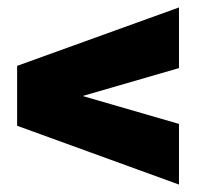

<svg xmlns="http://www.w3.org/2000/svg" viewBox="-20 -561 545 516"><path d="M461 -541V-378L202 -303L461 -228V-65L26 -223V-384Z"/></svg>

Font: Exo 2 Black
Style: Regular
Weight: 900
Designer: Natanael Gama
Foundry: Natanael Gama
Version: Version 2.010